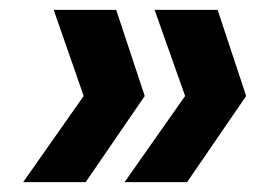

<svg xmlns="http://www.w3.org/2000/svg" viewBox="-20 -490 554 390"><path d="M216 -470 274 -295 154 -120H27L150 -295L89 -470ZM422 -470 480 -295 360 -120H233L356 -295L294 -470Z"/></svg>

Font: DM Sans 36pt
Style: Bold Italic
Weight: 700
Italic angle: -10°
Designer: Colophon Foundry, Jonny Pinhorn
Foundry: Colophon Foundry
Version: Version 4.004;gftools[0.9.30]